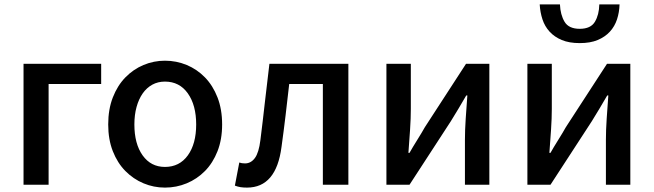

<svg xmlns="http://www.w3.org/2000/svg" viewBox="-20 -840 2972 873"><path d="M87 -550H440V-458H201V0H87Z M730 13Q679 13 632.5 -6.5Q586 -26 550 -62.5Q514 -99 493 -152.5Q472 -206 472 -274Q472 -343 493 -397Q514 -451 550 -488Q586 -525 632.5 -544.5Q679 -564 730 -564Q782 -564 829 -544.5Q876 -525 912 -488Q948 -451 969 -397Q990 -343 990 -274Q990 -206 969 -152.5Q948 -99 912 -62.5Q876 -26 829 -6.5Q782 13 730 13ZM730 -81Q796 -81 834 -133.5Q872 -186 872 -274Q872 -362 834 -415.5Q796 -469 730 -469Q698 -469 672.5 -455Q647 -441 629 -415.5Q611 -390 601 -354Q591 -318 591 -274Q591 -186 628.5 -133.5Q666 -81 730 -81Z M1103 13Q1086 13 1073.5 11Q1061 9 1048 4L1068 -101Q1074 -99 1080 -98Q1086 -97 1094 -97Q1121 -97 1139 -121.5Q1157 -146 1164 -203Q1175 -290 1184.5 -376Q1194 -462 1205 -550H1564V0H1448V-458H1295Q1287 -387 1278.5 -315.5Q1270 -244 1260 -172Q1236 13 1103 13Z M1848 -550V-345Q1848 -302 1844.5 -250Q1841 -198 1837 -145H1842Q1856 -170 1877 -203.5Q1898 -237 1912 -262L2099 -550H2205V0H2094V-205Q2094 -248 2097.5 -300Q2101 -352 2105 -406H2100Q2085 -380 2065 -346.5Q2045 -313 2030 -289L1842 0H1737V-550Z M2489 -550V-345Q2489 -302 2485.5 -250Q2482 -198 2478 -145H2483Q2497 -170 2518 -203.5Q2539 -237 2553 -262L2740 -550H2846V0H2735V-205Q2735 -248 2738.5 -300Q2742 -352 2746 -406H2741Q2726 -380 2706 -346.5Q2686 -313 2671 -289L2483 0H2378V-550ZM2616 -644Q2568 -644 2534.5 -658Q2501 -672 2479 -696Q2457 -720 2446.5 -752Q2436 -784 2434 -820H2526Q2528 -773 2547 -741Q2566 -709 2616 -709Q2666 -709 2685 -741Q2704 -773 2705 -820H2797Q2796 -784 2785.5 -752Q2775 -720 2753 -696Q2731 -672 2697.5 -658Q2664 -644 2616 -644Z"/></svg>

Font: Kinto Sans Med
Style: Regular
Weight: 500
Designer: Authors: Ryoko NISHIZUKA  (kana & ideographs); Paul D. Hunt (Latin, Greek & Cyrillic); Wenlong ZHANG  (bopomofo); Sandol
Foundry: Adobe Systems Incorporated, ookami Inc.
Version: Version 0.001